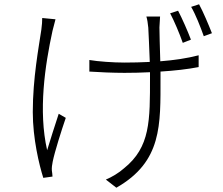

<svg xmlns="http://www.w3.org/2000/svg" viewBox="-20 -817 1040 896"><path d="M871 -632C856 -672 829 -733 811 -767L774 -755C793 -719 818 -660 833 -617ZM177 -733C177 -720 176 -699 173 -679C161 -597 133 -452 133 -294C133 -170 163 -47 182 13L225 7C225 -2 223 -13 222 -21C221 -33 223 -50 226 -63C235 -108 267 -209 287 -267L254 -286C236 -230 214 -164 200 -116C158 -300 190 -512 225 -673C230 -691 235 -712 239 -727ZM663 -740C667 -727 670 -710 672 -688C673 -665 677 -591 679 -528C639 -526 599 -525 561 -525C508 -525 438 -530 397 -537V-483C437 -480 511 -477 561 -477C600 -477 640 -478 680 -480V-457C680 -254 682 -130 558 -31C536 -11 501 10 474 21L523 59C737 -63 729 -234 729 -456V-483C794 -487 856 -494 907 -504V-559C854 -545 792 -536 728 -531C726 -593 724 -667 724 -689C725 -710 726 -722 727 -740ZM872 -785C893 -749 915 -693 931 -648L969 -662C953 -703 928 -762 909 -797Z"/></svg>

Font: Noto Sans Japanese Light
Style: Regular
Weight: 300
Designer: Ryoko NISHIZUKA (kana & ideographs); Paul D. Hunt (Latin, Greek & Cyrillic); Wenlong ZHANG (bopomofo); Sandoll Communica
Foundry: Adobe Systems Incorporated
Version: Version 1.000;PS 1;hotconv 1.0.78;makeotf.lib2.5.61930